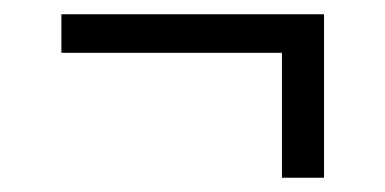

<svg xmlns="http://www.w3.org/2000/svg" viewBox="-20 -387 540 269"><path d="M375 -138V-313H66V-367H434V-138Z"/></svg>

Font: Iosevka Term Curly Light
Style: Regular
Weight: 300
Designer: Belleve Invis
Foundry: Belleve Invis
Version: Version 32.3.0